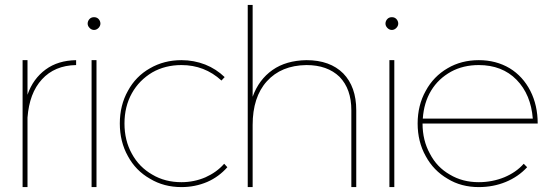

<svg xmlns="http://www.w3.org/2000/svg" viewBox="-20 -762 2234 782"><path d="M166 -479C132 -454 107 -420 92 -376V-517H72V0H92V-283C97 -349 116 -401 151 -439C185 -476 231 -496 290 -497V-517C241 -516 200 -504 166 -479Z M353 -517V0H373V-517ZM381 -685C376 -690 370 -692 363 -692C356 -692 350 -690 345 -685C340 -680 337 -673 337 -666C337 -659 340 -653 345 -648C350 -643 356 -640 363 -640C370 -640 376 -643 381 -648C386 -653 389 -659 389 -666C389 -673 386 -680 381 -685Z M719 -497C782 -497 836 -476 882 -434L895 -448C872 -470 846 -487 816 -499C785 -511 753 -517 719 -517C672 -517 629 -506 591 -484C552 -462 522 -431 501 -392C479 -353 468 -308 468 -259C468 -210 479 -165 501 -126C522 -87 552 -56 591 -34C629 -11 672 0 719 0C756 0 791 -7 824 -21C856 -35 883 -55 906 -81L893 -95C872 -71 846 -53 817 -40C787 -27 754 -20 719 -20C675 -20 635 -30 600 -51C565 -71 537 -99 517 -136C497 -172 487 -213 487 -259C487 -305 497 -346 517 -382C537 -418 565 -446 600 -467C635 -487 675 -497 719 -497Z M1378 -463C1342 -499 1292 -517 1228 -517C1173 -516 1127 -503 1090 -477C1053 -451 1026 -415 1009 -368V-742H989V0H1009V-253C1009 -328 1028 -388 1067 -431C1106 -474 1159 -496 1228 -497C1285 -497 1330 -481 1363 -449C1395 -416 1411 -371 1411 -313V0H1431V-313C1431 -377 1413 -427 1378 -463Z M1566 -517V0H1586V-517ZM1594 -685C1589 -690 1583 -692 1576 -692C1569 -692 1563 -690 1558 -685C1553 -680 1550 -673 1550 -666C1550 -659 1553 -653 1558 -648C1563 -643 1569 -640 1576 -640C1583 -640 1589 -643 1594 -648C1599 -653 1602 -659 1602 -666C1602 -673 1599 -680 1594 -685Z M2034 -40C2002 -27 1967 -20 1930 -20C1886 -20 1847 -30 1812 -51C1777 -71 1750 -99 1731 -136C1711 -172 1701 -213 1701 -259H2170C2170 -308 2160 -353 2140 -392C2120 -431 2092 -462 2056 -484C2019 -506 1977 -517 1930 -517C1883 -517 1840 -506 1803 -484C1765 -462 1735 -431 1714 -392C1692 -353 1681 -308 1681 -259C1681 -210 1692 -165 1714 -126C1735 -87 1765 -56 1803 -34C1840 -11 1883 0 1930 0C1969 0 2006 -7 2040 -21C2074 -35 2103 -55 2127 -81L2113 -95C2092 -71 2065 -53 2034 -40ZM1817 -470C1850 -488 1888 -497 1930 -497C1993 -497 2045 -477 2084 -437C2123 -397 2145 -344 2150 -279H1702C1705 -322 1716 -360 1736 -393C1756 -426 1783 -451 1817 -470Z"/></svg>

Font: Argentum Sans Thin
Style: Regular
Weight: 250
Designer: Julieta Ulanovsky
Foundry: Julieta Ulanovsky
Version: Version 5.001;February 15, 2019;FontCreator 11.5.0.2425 64-b